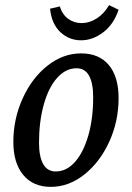

<svg xmlns="http://www.w3.org/2000/svg" viewBox="-20 -717 514 748"><path d="M32 -164Q32 -254 68.5 -334Q105 -414 165.5 -461.5Q226 -509 296 -509Q366 -509 404 -463.5Q442 -418 442 -335Q442 -244 405.5 -164.5Q369 -85 308.5 -37Q248 11 178 11Q109 11 70.5 -35.5Q32 -82 32 -164ZM343 -338Q343 -393 327 -422Q311 -451 278 -451Q236 -451 202.5 -413.5Q169 -376 150.5 -309.5Q132 -243 132 -161Q132 -106 148.5 -77.5Q165 -49 197 -49Q239 -49 272 -86Q305 -123 324 -189Q343 -255 343 -338ZM296 -560Q249 -560 215 -592Q181 -624 175 -683L213 -692Q223 -660 246 -643.5Q269 -627 298 -627Q328 -627 356.5 -645Q385 -663 405 -697L442 -679Q423 -622 382 -591Q341 -560 296 -560Z"/></svg>

Font: Andada Pro Medium
Style: Italic
Weight: 500
Italic angle: -7°
Designer: Carolina Giovagnoli
Foundry: Huerta Tipografica
Version: Version 3.005; ttfautohint (v1.8.4)